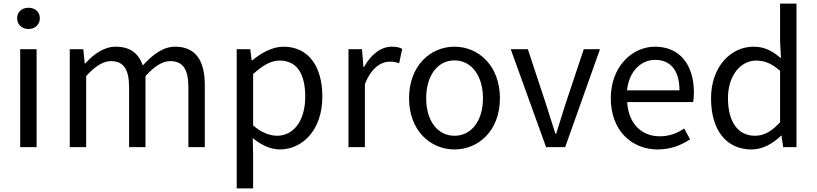

<svg xmlns="http://www.w3.org/2000/svg" viewBox="-20 -816 4531 1065"><path d="M92 0H183V-543H92ZM138 -655C174 -655 201 -680 201 -714C201 -751 174 -773 138 -773C102 -773 75 -751 75 -714C75 -680 102 -655 138 -655Z M367 0H458V-394C508 -450 554 -477 595 -477C664 -477 696 -434 696 -332V0H787V-394C838 -450 882 -477 924 -477C993 -477 1025 -434 1025 -332V0H1116V-344C1116 -483 1063 -557 951 -557C885 -557 828 -514 772 -453C750 -517 705 -557 622 -557C557 -557 500 -516 453 -464H450L442 -543H367Z M1293 229H1384V45L1382 -50C1431 -10 1483 13 1532 13C1657 13 1768 -94 1768 -280C1768 -447 1692 -557 1552 -557C1489 -557 1428 -521 1379 -481H1376L1368 -543H1293ZM1517 -63C1481 -63 1433 -78 1384 -120V-405C1437 -454 1484 -480 1530 -480C1633 -480 1673 -399 1673 -279C1673 -144 1607 -63 1517 -63Z M1913 0H2004V-349C2040 -442 2096 -474 2141 -474C2163 -474 2176 -472 2194 -465L2211 -545C2194 -554 2177 -557 2153 -557C2092 -557 2037 -513 1999 -444H1996L1988 -543H1913Z M2501 13C2634 13 2753 -91 2753 -271C2753 -452 2634 -557 2501 -557C2368 -557 2249 -452 2249 -271C2249 -91 2368 13 2501 13ZM2501 -63C2407 -63 2344 -146 2344 -271C2344 -396 2407 -481 2501 -481C2595 -481 2659 -396 2659 -271C2659 -146 2595 -63 2501 -63Z M3009 0H3115L3308 -543H3218L3115 -234C3099 -181 3081 -125 3065 -74H3061C3044 -125 3027 -181 3010 -234L2908 -543H2813Z M3628 13C3702 13 3760 -12 3808 -43L3775 -103C3735 -76 3692 -60 3639 -60C3536 -60 3465 -134 3459 -250H3825C3827 -263 3829 -282 3829 -302C3829 -457 3751 -557 3613 -557C3487 -557 3368 -447 3368 -271C3368 -92 3484 13 3628 13ZM3458 -315C3469 -422 3537 -484 3614 -484C3699 -484 3749 -425 3749 -315Z M4148 13C4213 13 4270 -22 4313 -64H4315L4324 0H4398V-796H4307V-587L4312 -493C4264 -533 4223 -557 4159 -557C4035 -557 3924 -447 3924 -271C3924 -90 4012 13 4148 13ZM4168 -63C4072 -63 4018 -141 4018 -272C4018 -396 4087 -480 4175 -480C4220 -480 4261 -464 4307 -423V-138C4262 -88 4218 -63 4168 -63Z"/></svg>

Font: Source Han Sans KR Regular
Style: Regular
Weight: 400
Designer: Ryoko NISHIZUKA (kana & ideographs); Paul D. Hunt (Latin, Greek & Cyrillic); Wenlong ZHANG (bopomofo); Sandoll Communica
Foundry: Adobe Systems Incorporated
Version: Version 1.004;PS 1.004;hotconv 1.0.82;makeotf.lib2.5.63406